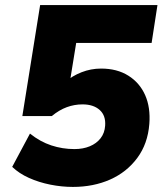

<svg xmlns="http://www.w3.org/2000/svg" viewBox="-20 -725 640 756"><path d="M267 11Q223 11 178 2Q133 -7 94 -24.5Q55 -42 28 -68L98 -199Q138 -167 182 -152.5Q226 -138 273 -138Q307 -138 333.5 -149Q360 -160 376 -180.5Q392 -201 394 -230Q397 -270 372.5 -292Q348 -314 305 -314Q273 -314 243 -303Q213 -292 184 -268H68L138 -705H600L577 -556H280L255 -402H237Q264 -426 301 -440.5Q338 -455 378 -455Q441 -455 485.5 -427Q530 -399 551.5 -350.5Q573 -302 568 -237Q562 -159 520.5 -103Q479 -47 413.5 -18Q348 11 267 11Z"/></svg>

Font: Nunito Sans 9pt Black
Style: Italic
Weight: 900
Italic angle: -9°
Version: Version 3.101;gftools[0.9.27]